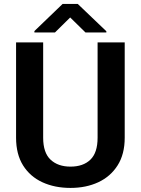

<svg xmlns="http://www.w3.org/2000/svg" viewBox="-20 -921 697 951"><path d="M463.4 -710.9H597.7V-238.8Q597.7 -157.2 562.5 -101.8Q527.3 -46.4 466.8 -18.3Q406.2 9.8 329.1 9.8Q251 9.8 189.9 -18.3Q128.9 -46.4 94.2 -101.8Q59.6 -157.2 59.6 -238.8V-710.9H193.8V-238.8Q193.8 -164.6 230.5 -130.1Q267.1 -95.7 329.1 -95.7Q392.1 -95.7 427.7 -130.1Q463.4 -164.6 463.4 -238.8ZM365.2 -901.4 506.8 -766.1V-760.3H403.3L327.6 -834.5L252.4 -760.3H150.4V-767.1L290 -901.4Z"/></svg>

Font: Vazirmatn RD UI FD SemiBold
Style: Regular
Weight: 600
Designer: Saber Rastikerdar
Foundry: Saber Rastikerdar
Version: Version 33.003